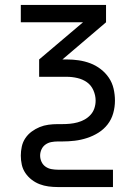

<svg xmlns="http://www.w3.org/2000/svg" viewBox="-20 -540 540 775"><path d="M213 215Q194 215 175.5 212.5Q157 210 140 203.5Q123 197 108 185.5Q93 174 82.5 158.5Q72 143 68 125Q64 107 64 88Q64 70 68 51.5Q72 33 82.5 17.5Q93 2 108 -9Q123 -20 140 -27Q157 -34 175.5 -36.5Q194 -39 213 -39H231Q247 -39 262.5 -40.5Q278 -42 293 -46Q308 -50 321.5 -57.5Q335 -65 345.5 -76.5Q356 -88 361 -103Q366 -118 366 -134Q366 -134 366 -134Q366 -134 366 -134Q366 -155 357 -175.5Q348 -196 331 -208Q314 -220 292.5 -225Q271 -230 250 -230H138V-300L315 -450H64V-520H408V-450L232 -300H250Q274 -300 298 -296.5Q322 -293 344.5 -284.5Q367 -276 386.5 -261Q406 -246 419.5 -226Q433 -206 438.5 -182Q444 -158 444 -134H405H444Q444 -134 444 -134Q444 -134 444 -134Q444 -108 437 -83Q430 -58 414.5 -38Q399 -18 377.5 -4.5Q356 9 331.5 17Q307 25 282 28Q257 31 231 31H213Q200 31 187 33.5Q174 36 163.5 43.5Q153 51 147.5 63Q142 75 142 88Q142 101 147.5 113Q153 125 163.5 132.5Q174 140 187 142.5Q200 145 213 145H436V215Z"/></svg>

Font: Iosevka SS04
Style: Regular
Weight: 400
Monospace: yes
Designer: Belleve Invis
Foundry: Belleve Invis
Version: Version 19.0.0; ttfautohint (v1.8.4)